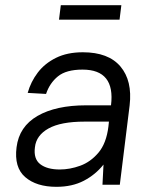

<svg xmlns="http://www.w3.org/2000/svg" viewBox="-20 -713 582 742"><path d="M215 -693H449L442 -637H208ZM198 9Q121 9 77.5 -28.5Q34 -66 44 -144Q54 -224 125 -265Q196 -306 313 -306H409Q426 -444 299 -444Q236 -444 204 -418Q172 -392 158 -350L87 -354Q99 -397 126 -432.5Q153 -468 196.5 -489.5Q240 -511 300 -511Q399 -511 445.5 -456Q492 -401 481 -306L443 1H376L380 -77Q349 -38 304 -14.5Q259 9 198 9ZM211 -58Q250 -58 290 -72.5Q330 -87 360.5 -123Q391 -159 399 -224L401 -243H307Q215 -243 167.5 -216.5Q120 -190 115 -144Q109 -99 135.5 -78.5Q162 -58 211 -58Z"/></svg>

Font: Haskoy
Style: Italic
Weight: 400
Designer: Ertekin Erdin
Foundry: Ertekin Erdin
Version: Version 2.000; ttfautohint (v1.8.4.7-5d5b)